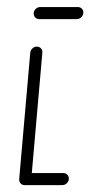

<svg xmlns="http://www.w3.org/2000/svg" viewBox="-20 -539 263 559"><path d="M180.4 -19.3Q180.4 -11.1 174.6 -5.6Q168.9 0 161.1 0H51.9Q44.8 0 40.4 -4.6Q35.9 -9.3 35.9 -16.3Q35.9 -24.1 41.7 -29.6Q47.4 -35.2 54.8 -35.2H164.1Q171.1 -35.2 175.7 -30.6Q180.4 -25.9 180.4 -19.3ZM51.9 -0.4Q44.8 -0.4 40 -5.6Q35.2 -10.7 35.9 -18.1L68.1 -385.6Q68.9 -393 74.4 -398.1Q80 -403.3 87 -403.3Q94.4 -403.3 99.3 -398.1Q104.1 -393 103.3 -385.6L71.1 -18.1Q70.4 -10.7 64.8 -5.6Q59.3 -0.4 51.9 -0.4ZM222.6 -503Q222.6 -494.8 217 -489.1Q211.5 -483.3 203.7 -483.3H94.4Q87.4 -483.3 82.8 -488Q78.1 -492.6 78.1 -499.6Q78.1 -507.4 83.9 -513Q89.6 -518.5 97 -518.5H206.3Q213.3 -518.5 218 -514.1Q222.6 -509.6 222.6 -503Z"/></svg>

Font: 26F Galaxy Sans Light
Style: Italic
Weight: 300
Italic angle: -5°
Designer: C₂₉H₂₅N₃O₅
Version: Version 1.200